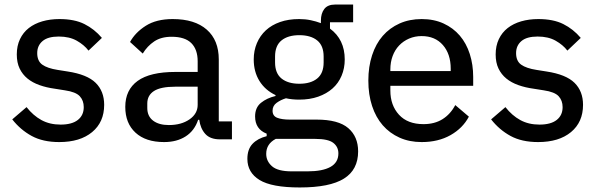

<svg xmlns="http://www.w3.org/2000/svg" viewBox="-20 -614 2640 846"><path d="M241 12Q169 12 119.5 -15Q70 -42 34 -88L97 -142Q126 -105 162.5 -85Q199 -65 247 -65Q297 -65 323 -85.5Q349 -106 349 -142Q349 -171 331.5 -190Q314 -209 266 -216L222 -223Q185 -228 154 -239Q123 -250 101 -268Q79 -286 66.5 -312Q54 -338 54 -374Q54 -412 68 -441.5Q82 -471 107 -490.5Q132 -510 166.5 -520Q201 -530 242 -530Q308 -530 352 -508Q396 -486 429 -447L370 -391Q351 -416 318.5 -434.5Q286 -453 239 -453Q191 -453 167.5 -433Q144 -413 144 -380Q144 -345 166.5 -329Q189 -313 234 -306L278 -299Q364 -286 401.5 -249Q439 -212 439 -152Q439 -76 386 -32Q333 12 241 12Z M949 0Q906 0 884.5 -24Q863 -48 858 -86H853Q837 -38 798 -13Q759 12 703 12Q622 12 577 -29.5Q532 -71 532 -143Q532 -218 586.5 -257.5Q641 -297 753 -297H851V-344Q851 -396 823 -424Q795 -452 736 -452Q690 -452 659.5 -431.5Q629 -411 609 -378L553 -429Q576 -471 622.5 -500.5Q669 -530 741 -530Q838 -530 891 -483.5Q944 -437 944 -352V-79H1002V0ZM724 -63Q779 -63 815 -88Q851 -113 851 -152V-232H752Q688 -232 658.5 -213Q629 -194 629 -158V-138Q629 -102 654.5 -82.5Q680 -63 724 -63Z M1558 53Q1558 134 1495.5 173Q1433 212 1301 212Q1177 212 1123.5 179Q1070 146 1070 86Q1070 44 1092.5 20Q1115 -4 1155 -14V-25Q1104 -45 1104 -101Q1104 -140 1130 -161Q1156 -182 1194 -191V-195Q1148 -217 1123 -257.5Q1098 -298 1098 -352Q1098 -391 1112 -424Q1126 -457 1151.5 -480.5Q1177 -504 1214 -517Q1251 -530 1298 -530Q1325 -530 1349 -525Q1373 -520 1394 -512V-523Q1394 -555 1409 -574.5Q1424 -594 1457 -594H1536V-516H1434V-488Q1499 -440 1499 -352Q1499 -313 1485 -280Q1471 -247 1445 -224Q1419 -201 1382 -188Q1345 -175 1298 -175Q1283 -175 1268 -176.5Q1253 -178 1240 -181Q1217 -174 1199 -161Q1181 -148 1181 -126Q1181 -103 1201.5 -95Q1222 -87 1257 -87H1375Q1471 -87 1514.5 -49.5Q1558 -12 1558 53ZM1471 62Q1471 33 1448.5 15.5Q1426 -2 1369 -2H1195Q1153 20 1153 64Q1153 96 1178.5 118.5Q1204 141 1265 141H1335Q1401 141 1436 121.5Q1471 102 1471 62ZM1299 -245Q1349 -245 1377.5 -268Q1406 -291 1406 -339V-365Q1406 -413 1377.5 -436Q1349 -459 1299 -459Q1249 -459 1220.5 -436Q1192 -413 1192 -365V-339Q1192 -291 1220.5 -268Q1249 -245 1299 -245Z M1838 12Q1784 12 1740.5 -7.5Q1697 -27 1666.5 -62Q1636 -97 1619.5 -147Q1603 -197 1603 -259Q1603 -320 1619.5 -370.5Q1636 -421 1666.5 -456Q1697 -491 1740.5 -510.5Q1784 -530 1838 -530Q1892 -530 1934.5 -510.5Q1977 -491 2006 -457Q2035 -423 2050 -376Q2065 -329 2065 -275V-236H1700V-215Q1700 -150 1738 -108.5Q1776 -67 1846 -67Q1895 -67 1930 -89Q1965 -111 1986 -151L2046 -100Q2019 -49 1965 -18.5Q1911 12 1838 12ZM1838 -455Q1808 -455 1782.5 -444Q1757 -433 1738.5 -413.5Q1720 -394 1710 -367Q1700 -340 1700 -308V-301H1966V-311Q1966 -376 1931.5 -415.5Q1897 -455 1838 -455Z M2351 12Q2279 12 2229.5 -15Q2180 -42 2144 -88L2207 -142Q2236 -105 2272.5 -85Q2309 -65 2357 -65Q2407 -65 2433 -85.5Q2459 -106 2459 -142Q2459 -171 2441.5 -190Q2424 -209 2376 -216L2332 -223Q2295 -228 2264 -239Q2233 -250 2211 -268Q2189 -286 2176.5 -312Q2164 -338 2164 -374Q2164 -412 2178 -441.5Q2192 -471 2217 -490.5Q2242 -510 2276.5 -520Q2311 -530 2352 -530Q2418 -530 2462 -508Q2506 -486 2539 -447L2480 -391Q2461 -416 2428.5 -434.5Q2396 -453 2349 -453Q2301 -453 2277.5 -433Q2254 -413 2254 -380Q2254 -345 2276.5 -329Q2299 -313 2344 -306L2388 -299Q2474 -286 2511.5 -249Q2549 -212 2549 -152Q2549 -76 2496 -32Q2443 12 2351 12Z"/></svg>

Font: IBM Plex Sans Text
Style: Regular
Weight: 450
Designer: Mike Abbink, Paul van der Laan, Pieter van Rosmalen
Foundry: Bold Monday
Version: Version 3.005